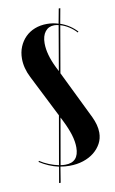

<svg xmlns="http://www.w3.org/2000/svg" viewBox="-95 -825 576 961"><g transform="rotate(-10 193.0 -344.5)"><path d="M139 5Q88 -6 42 -36L45 -41Q66 -27 91 -17Q116 -7 140 -2L183 -248L75 -462Q50 -511 50 -559Q50 -592 61.5 -619.5Q73 -647 93 -667Q113 -687 141 -698Q169 -709 203 -709Q234 -709 261 -700L275 -775H283L269 -698Q318 -681 352 -644L348 -640Q333 -657 311.5 -671Q290 -685 268 -691L227 -454L346 -210Q356 -189 361.5 -168.5Q367 -148 367 -128Q367 -98 353.5 -73Q340 -48 317 -29.5Q294 -11 262 -0.5Q230 10 192 10Q181 10 169 9Q157 8 146 6L133 86H125ZM260 -693Q248 -696 238 -696Q209 -696 192 -674.5Q175 -653 175 -615Q175 -559 210 -488L221 -466ZM241 -75Q241 -105 230.5 -139.5Q220 -174 199 -216L189 -236L148 -1Q154 0 160 0.5Q166 1 172 1Q241 1 241 -75Z"/></g></svg>

Font: Moniqa Black Display
Style: Regular
Weight: 900
Designer: Rajesh Rajput
Foundry: Rajesh Rajput
Version: Version 1.000